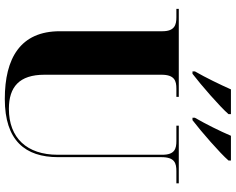

<svg xmlns="http://www.w3.org/2000/svg" viewBox="-111 -860 981 799"><g transform="rotate(90 379.5 -460.5)"><path d="M277 -781V-771H287C334 -807 425 -886 455 -921V-931H352C332 -886 303 -826 277 -781ZM470 -781V-771H480C527 -807 618 -886 648 -921V-931H545C526 -886 496 -826 470 -781ZM392 10C565 10 634 -75 634 -212V-642C634 -697 659 -704 692 -704H743V-714H503V-704H567C599 -704 624 -697 624 -646V-210C624 -82 554 -7 433 -7C342 -7 291 -50 291 -155V-642C291 -697 317 -704 349 -704H383V-714H17V-704H52C83 -704 110 -697 110 -646V-219C110 -55 222 10 392 10Z"/></g></svg>

Font: Noto Serif Display ExtraBold
Style: Regular
Weight: 800
Designer: Monotype Design Team
Foundry: Monotype Imaging Inc.
Version: Version 2.009